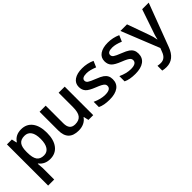

<svg xmlns="http://www.w3.org/2000/svg" viewBox="98 -1441 2572 2572"><g transform="rotate(-45 1384.0 -155.0)"><path d="M356 9.8Q253.4 9.8 196.8 -64H189.9Q196.8 4.4 196.8 19V240.2H82V-540H174.8Q178.7 -524.9 190.9 -467.8H196.8Q250.5 -549.8 357.9 -549.8Q459 -549.8 515.4 -476.6Q571.8 -403.3 571.8 -271Q571.8 -138.7 514.4 -64.5Q457 9.8 356 9.8ZM328.1 -456.1Q259.8 -456.1 228.3 -416Q196.8 -376 196.8 -288.1V-271Q196.8 -172.4 228 -128.2Q259.3 -84 330.1 -84Q389.6 -84 421.9 -132.8Q454.1 -181.6 454.1 -272Q454.1 -362.8 422.1 -409.4Q390.1 -456.1 328.1 -456.1Z M1085.9 0 1069.8 -70.8H1064Q1040 -33.2 995.8 -11.7Q951.7 9.8 895 9.8Q796.9 9.8 748.5 -39.1Q700.2 -87.9 700.2 -187V-540H815.9V-207Q815.9 -145 841.3 -114Q866.7 -83 920.9 -83Q993.2 -83 1027.1 -126.2Q1061 -169.4 1061 -271V-540H1176.3V0Z M1702.6 -153.8Q1702.6 -74.7 1645 -32.5Q1587.4 9.8 1480 9.8Q1372.1 9.8 1306.6 -22.9V-122.1Q1401.9 -78.1 1483.9 -78.1Q1589.8 -78.1 1589.8 -142.1Q1589.8 -162.6 1578.1 -176.3Q1566.4 -189.9 1539.6 -204.6Q1512.7 -219.2 1464.8 -237.8Q1371.6 -273.9 1338.6 -310.1Q1305.7 -346.2 1305.7 -403.8Q1305.7 -473.1 1361.6 -511.5Q1417.5 -549.8 1513.7 -549.8Q1608.9 -549.8 1693.8 -511.2L1656.7 -424.8Q1569.3 -460.9 1509.8 -460.9Q1418.9 -460.9 1418.9 -409.2Q1418.9 -383.8 1442.6 -366.2Q1466.3 -348.6 1545.9 -317.9Q1612.8 -292 1643.1 -270.5Q1673.3 -249 1688 -220.9Q1702.6 -192.9 1702.6 -153.8Z M2189.5 -153.8Q2189.5 -74.7 2131.8 -32.5Q2074.2 9.8 1966.8 9.8Q1858.9 9.8 1793.5 -22.9V-122.1Q1888.7 -78.1 1970.7 -78.1Q2076.7 -78.1 2076.7 -142.1Q2076.7 -162.6 2064.9 -176.3Q2053.2 -189.9 2026.4 -204.6Q1999.5 -219.2 1951.7 -237.8Q1858.4 -273.9 1825.4 -310.1Q1792.5 -346.2 1792.5 -403.8Q1792.5 -473.1 1848.4 -511.5Q1904.3 -549.8 2000.5 -549.8Q2095.7 -549.8 2180.7 -511.2L2143.6 -424.8Q2056.2 -460.9 1996.6 -460.9Q1905.8 -460.9 1905.8 -409.2Q1905.8 -383.8 1929.4 -366.2Q1953.1 -348.6 2032.7 -317.9Q2099.6 -292 2129.9 -270.5Q2160.2 -249 2174.8 -220.9Q2189.5 -192.9 2189.5 -153.8Z M2231.4 -540H2356.4L2466.3 -233.9Q2491.2 -168.5 2499.5 -110.8H2503.4Q2507.8 -137.7 2519.5 -176Q2531.2 -214.4 2643.6 -540H2767.6L2536.6 71.8Q2473.6 240.2 2326.7 240.2Q2288.6 240.2 2252.4 231.9V141.1Q2278.3 147 2311.5 147Q2394.5 147 2428.2 50.8L2448.2 0Z"/></g></svg>

Font: f1_46825          
Style: Regular
Weight: 600
Foundry: Ascender Corporation
Version: Version 1.10